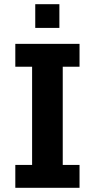

<svg xmlns="http://www.w3.org/2000/svg" viewBox="-20 -895 452 915"><path d="M53 0V-109H133V-577H53V-686H359V-577H279V-109H359V0ZM148 -762V-875H263V-762Z"/></svg>

Font: Chivo SemiBold
Style: Regular
Weight: 600
Designer: Hector Gatti
Foundry: Omnibus-Type
Version: Version 2.002